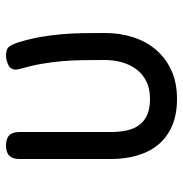

<svg xmlns="http://www.w3.org/2000/svg" viewBox="-5 -595 610 640"><g transform="rotate(-90 300.0 -275.0)"><path d="M90 -515Q90 -538 101 -549Q112 -560 135 -560Q158 -560 169 -549Q180 -538 180 -515V-210Q180 -180 185.5 -156Q191 -132 204 -115Q217 -98 238 -89Q259 -80 290 -80Q325 -80 349.5 -92.5Q374 -105 389.5 -126Q405 -147 412.5 -174Q420 -201 420 -230Q420 -269 419.5 -304Q419 -339 416 -373.5Q413 -408 407 -442.5Q401 -477 390 -515Q389 -518 388.5 -521Q388 -524 388 -527Q388 -545 404 -552.5Q420 -560 435 -560Q458 -560 466 -547.5Q474 -535 480 -515Q491 -478 497 -443Q503 -408 506 -373.5Q509 -339 509.5 -303.5Q510 -268 510 -230Q510 -180 496 -136.5Q482 -93 454.5 -60.5Q427 -28 386 -9Q345 10 290 10Q239 10 201.5 -6Q164 -22 139.5 -50.5Q115 -79 102.5 -120Q90 -161 90 -210Z"/></g></svg>

Font: Maple Mono NF
Style: Regular
Weight: 400
Monospace: yes
Designer: subframe7536
Version: Version 7.000